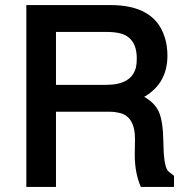

<svg xmlns="http://www.w3.org/2000/svg" viewBox="-20 -738 762 758"><path d="M201 -297V0H84V-718H416Q588 -718 629 -595Q641 -560 641 -519Q641 -420 567 -367Q562 -364 560.5 -363Q559 -362 558.5 -361Q558 -360 556.5 -359.5Q555 -359 549 -356Q590 -333 607 -297Q624 -259 625 -175Q626 -90 641 -66Q645 -60 667 -44V0H536Q512 -55 512 -127L513 -188Q513 -281 448 -293Q432 -297 413 -297ZM201 -403H399Q500 -403 517 -473Q520 -488 520 -507Q520 -564 489 -589Q465 -612 399 -612H201Z"/></svg>

Font: Ekushey Bangla
Style: Bold
Weight: 700
Designer: Al Mamun Sumon
Foundry: Al Mamun Sumon
Version: Version 1.0